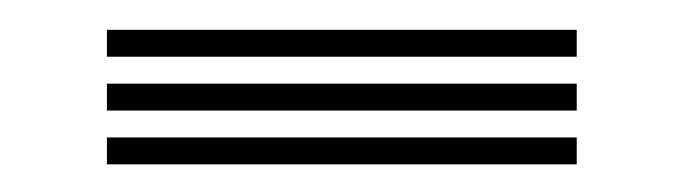

<svg xmlns="http://www.w3.org/2000/svg" viewBox="-20 -758 468 132"><path d="M53.5 -719V-737.5H376.5V-719ZM53.5 -682V-700.5H376.5V-682ZM53.5 -645V-663.5H376.5V-645Z"/></svg>

Font: Big Shoulders Inline Text
Style: Bold
Weight: 700
Designer: Patric King
Foundry: XO Type Co
Version: Version 1.000